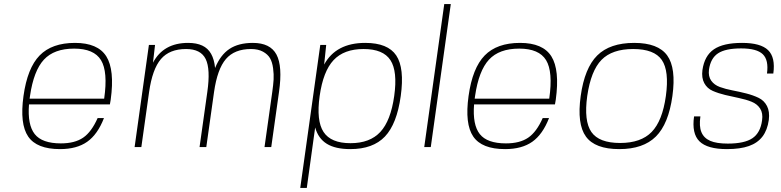

<svg xmlns="http://www.w3.org/2000/svg" viewBox="-20 -720 3825 940"><path d="M122 -209Q114 -109 150 -63.5Q186 -18 278 -18Q346 -18 387 -46Q428 -74 458 -142H489Q458 -62 407 -26Q356 10 274 10Q160 10 118 -51.5Q76 -113 95 -250Q114 -387 174 -448.5Q234 -510 347 -510Q459 -510 500.5 -444Q542 -378 522 -232L518 -209ZM343 -482Q245 -482 195 -428Q145 -374 127 -251L125 -237H490Q509 -369 474.5 -425.5Q440 -482 343 -482Z M891 -480Q810 -480 768 -431Q726 -382 710 -270L672 0H639L709 -500H739L729 -413Q780 -510 901 -510Q942 -510 970 -497Q998 -484 1013.5 -456.5Q1029 -429 1033 -387Q1059 -451 1103.5 -480.5Q1148 -510 1218 -510Q1303 -510 1333.5 -453Q1364 -396 1346 -270L1308 0H1275L1313 -270Q1318 -305 1319.5 -330.5Q1321 -356 1317 -386Q1313 -416 1302 -435Q1291 -454 1267.5 -467Q1244 -480 1209 -480Q1128 -480 1086 -431Q1044 -382 1028 -270L990 0H957L995 -270Q1011 -382 987 -431Q963 -480 891 -480Z M1768 -510Q1879 -510 1920 -448.5Q1961 -387 1942 -250Q1923 -113 1864.5 -51.5Q1806 10 1695 10Q1622 10 1580 -16Q1538 -42 1523 -96L1482 200H1450L1548 -500H1577L1567 -404Q1625 -510 1768 -510ZM1760 -480Q1664 -480 1613 -425.5Q1562 -371 1545 -250Q1528 -129 1564 -74Q1600 -19 1696 -19Q1791 -19 1842 -74Q1893 -129 1910 -250Q1927 -371 1891.5 -425.5Q1856 -480 1760 -480Z M2057 0 2155 -700H2187L2089 0Z M2301 -209Q2293 -109 2329 -63.5Q2365 -18 2457 -18Q2525 -18 2566 -46Q2607 -74 2637 -142H2668Q2637 -62 2586 -26Q2535 10 2453 10Q2339 10 2297 -51.5Q2255 -113 2274 -250Q2293 -387 2353 -448.5Q2413 -510 2526 -510Q2638 -510 2679.5 -444Q2721 -378 2701 -232L2697 -209ZM2522 -482Q2424 -482 2374 -428Q2324 -374 2306 -251L2304 -237H2669Q2688 -369 2653.5 -425.5Q2619 -482 2522 -482Z M3085 -510Q3202 -510 3246.5 -448.5Q3291 -387 3272 -250Q3253 -113 3191 -51.5Q3129 10 3012 10Q2893 10 2848.5 -51.5Q2804 -113 2823 -250Q2842 -387 2904 -448.5Q2966 -510 3085 -510ZM2855 -250Q2838 -127 2875.5 -73.5Q2913 -20 3016 -20Q3118 -20 3170.5 -74Q3223 -128 3240 -250Q3257 -373 3220 -426.5Q3183 -480 3080 -480Q2977 -480 2925 -427Q2873 -374 2855 -250Z M3451 -379Q3447 -346 3462 -325Q3477 -304 3504.5 -294Q3532 -284 3566 -277.5Q3600 -271 3633.5 -262.5Q3667 -254 3694 -241Q3721 -228 3735 -201Q3749 -174 3744 -133Q3737 -83 3713 -51.5Q3689 -20 3646.5 -5Q3604 10 3539 10Q3443 10 3404.5 -28Q3366 -66 3378 -150H3409Q3402 -102 3414 -73Q3426 -44 3457 -30.5Q3488 -17 3543 -17Q3625 -17 3664 -43.5Q3703 -70 3711 -131Q3716 -166 3701.5 -188.5Q3687 -211 3659.5 -222Q3632 -233 3598 -240Q3564 -247 3530.5 -255Q3497 -263 3469.5 -275Q3442 -287 3428 -313Q3414 -339 3419 -377Q3429 -447 3475 -478.5Q3521 -510 3613 -510Q3704 -510 3740.5 -474.5Q3777 -439 3766 -360H3735Q3744 -426 3714.5 -454.5Q3685 -483 3608.5 -483Q3532 -483 3495.5 -459Q3459 -435 3451 -379Z"/></svg>

Font: Fivo Sans Thin
Style: Regular
Weight: 250
Foundry: Alexander Slobzheninov
Version: 1.0